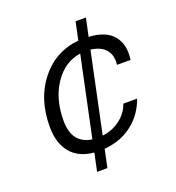

<svg xmlns="http://www.w3.org/2000/svg" viewBox="-133 -827 864 944"><g transform="rotate(-20 299.0 -355.0)"><path d="M422 -721 402 -627Q491 -622 529.5 -575Q568 -528 557 -450H486Q492 -498 467.5 -528Q443 -558 389 -565L301 -147Q353 -153 393.5 -183.5Q434 -214 450 -260H522Q496 -185 435 -137.5Q374 -90 288 -83L268 11H214L234 -83Q154 -90 112.5 -140.5Q71 -191 71 -276Q71 -422 148 -518.5Q225 -615 348 -627L368 -721ZM145 -281Q145 -162 247 -147L335 -564Q251 -552 198 -473.5Q145 -395 145 -281Z"/></g></svg>

Font: Nacelle Light
Style: Italic
Weight: 300
Italic angle: -12°
Designer: Sora Sagano
Foundry: Sora Sagano
Version: Version 1.000;FEAKit 1.0